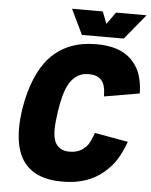

<svg xmlns="http://www.w3.org/2000/svg" viewBox="-59 -926 772 983"><g transform="rotate(5 327.0 -435.0)"><path d="M271 -878 333 -749H548L654 -878H497L453 -816L429 -878ZM297 8C405 8 484 -26 547 -99C573 -129 596 -172 615 -224L443 -255C437 -235 423 -205 415 -193C391 -162 362 -148 321 -148C285 -148 261 -162 247 -190C240 -206 236 -226 236 -255C236 -280 239 -310 245 -350C258 -432 273 -478 298 -510C321 -538 349 -552 385 -552C426 -552 451 -538 464 -507C469 -496 473 -469 473 -445L654 -476C654 -525 643 -571 627 -601C587 -674 519 -708 410 -708C313 -708 236 -678 176 -616C122 -559 82 -466 63 -350C57 -312 54 -277 54 -245C54 -178 67 -123 92 -84C132 -22 200 8 297 8Z"/></g></svg>

Font: Arthouse Owned Black
Style: Italic
Weight: 900
Italic angle: -10°
Designer: Jeremy Tribby
Foundry: Tribby Type
Version: Version 1.000;PS 001.000;hotconv 1.0.88;makeotf.lib2.5.64775